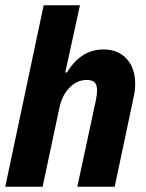

<svg xmlns="http://www.w3.org/2000/svg" viewBox="-23 -710 557 730"><path d="M143 -690H281L225 -434L232 -435Q285 -522 370 -522Q426 -522 458.5 -486.5Q491 -451 491 -391Q491 -367 485 -340L413 0H271L342 -331Q346 -350 346 -367Q346 -388 336.5 -397Q327 -406 307 -406Q270 -406 241.5 -377Q213 -348 203 -301L139 0H-3Z"/></svg>

Font: Decalotype
Style: Bold Italic
Weight: 700
Italic angle: -12°
Designer: Alfredo Marco Pradil
Foundry: Alfredo Marco Pradil
Version: Version 1.0